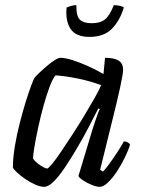

<svg xmlns="http://www.w3.org/2000/svg" viewBox="-20 -724 554 744"><path d="M151 0Q136 0 116 -9Q96 -18 77 -31Q58 -44 45 -56.5Q32 -69 30 -75Q30 -112 37.5 -157Q45 -202 56.5 -247Q68 -292 80 -330.5Q92 -369 101.5 -394Q111 -419 114 -423Q120 -430 133 -442.5Q146 -455 162 -468.5Q178 -482 192 -491Q206 -500 214 -500Q232 -500 259.5 -491.5Q287 -483 319.5 -468.5Q352 -454 381 -437L387 -500Q423 -500 440 -489Q457 -478 457 -454Q457 -438 445.5 -385Q434 -332 413.5 -250.5Q393 -169 368 -66L379 -59Q389 -69 403.5 -89Q418 -109 433.5 -132.5Q449 -156 460 -176Q469 -176 475.5 -172Q482 -168 484 -164Q478 -143 464.5 -115Q451 -87 434 -61Q417 -35 399 -17.5Q381 0 366 0Q354 0 335.5 -7.5Q317 -15 302 -25Q287 -35 284 -42L337 -218Q343 -238 349 -255Q355 -272 359.5 -284.5Q364 -297 367 -301L361 -304Q344 -270 322.5 -229Q301 -188 277 -147.5Q253 -107 230.5 -73.5Q208 -40 187.5 -20Q167 0 151 0ZM163 -71Q167 -71 182 -89Q197 -107 217.5 -137.5Q238 -168 261.5 -204Q285 -240 307 -276.5Q329 -313 346.5 -344Q364 -375 372 -394Q329 -410 282.5 -419.5Q236 -429 195 -432Q184 -419 172 -387Q160 -355 148.5 -313.5Q137 -272 128 -230Q119 -188 113.5 -155.5Q108 -123 108 -110Q117 -96 136 -83.5Q155 -71 163 -71ZM327 -581Q274 -581 253.5 -612Q233 -643 238 -695Q243 -697 253.5 -700.5Q264 -704 276 -704Q275 -662 289.5 -648Q304 -634 335 -634Q368 -634 386.5 -648.5Q405 -663 421 -704Q435 -704 446 -701Q457 -698 460 -695Q444 -643 413 -612Q382 -581 327 -581Z"/></svg>

Font: Texturina Medium 12pt Light
Style: Italic
Weight: 300
Italic angle: -11°
Version: Version 1.002